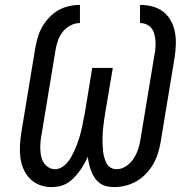

<svg xmlns="http://www.w3.org/2000/svg" viewBox="-20 -755 790 783"><path d="M446 8Q430 8 414.5 4.5Q399 1 387 -8Q375 -17 366.5 -29.5Q358 -42 352.5 -56Q347 -70 343.5 -85Q340 -100 338 -116Q331 -100 322.5 -85Q314 -70 303.5 -56Q293 -42 281 -29.5Q269 -17 254 -8Q239 1 222.5 4.5Q206 8 190 8Q164 8 141 -1Q118 -10 101.5 -27Q85 -44 75.5 -66.5Q66 -89 63 -113.5Q60 -138 61.5 -163.5Q63 -189 67 -215L124 -560Q128 -582 134.5 -604Q141 -626 152.5 -646Q164 -666 181 -684Q198 -702 218.5 -713.5Q239 -725 261.5 -730Q284 -735 306 -735V-661Q286 -661 267 -651Q248 -641 235 -624Q222 -607 215.5 -587.5Q209 -568 206 -548L149 -203Q146 -188 145 -173.5Q144 -159 144.5 -144.5Q145 -130 148 -116.5Q151 -103 158.5 -91.5Q166 -80 178 -72.5Q190 -65 204 -65Q218 -65 230.5 -72Q243 -79 252.5 -89.5Q262 -100 269 -112.5Q276 -125 282 -137.5Q288 -150 293 -163Q298 -176 302 -189Q306 -202 309.5 -215Q313 -228 315.5 -241Q318 -254 320.5 -267.5Q323 -281 326 -294L356 -478H440L409 -294Q407 -281 405 -268Q403 -255 401.5 -241.5Q400 -228 399 -215Q398 -202 398 -189Q398 -176 398.5 -163Q399 -150 400.5 -137Q402 -124 405.5 -112Q409 -100 414.5 -89Q420 -78 431 -71.5Q442 -65 455 -65Q476 -65 494.5 -77.5Q513 -90 525 -108.5Q537 -127 543.5 -147Q550 -167 553 -187L610 -532Q613 -546 614 -560.5Q615 -575 614 -588.5Q613 -602 609.5 -615.5Q606 -629 598 -639.5Q590 -650 577.5 -655.5Q565 -661 551 -661V-735Q577 -735 602 -728.5Q627 -722 646 -707Q665 -692 677 -670Q689 -648 693.5 -623.5Q698 -599 697 -572.5Q696 -546 692 -520L635 -175Q631 -152 624 -129.5Q617 -107 605 -86Q593 -65 575.5 -46.5Q558 -28 537 -16Q516 -4 492.5 2Q469 8 446 8Z"/></svg>

Font: Zed Sans Extended
Style: Italic
Weight: 400
Width: 7
Italic angle: -9°
Designer: Belleve Invis
Foundry: Belleve Invis
Version: Version 1.0.0; ttfautohint (v1.8.4)